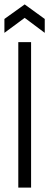

<svg xmlns="http://www.w3.org/2000/svg" viewBox="-25 -851 223 871"><path d="M58 0V-660H116V0ZM-5 -702V-765L87 -831L178 -765V-702L87 -770Z"/></svg>

Font: Bricolage Grotesque 48pt ExtraLight
Style: Regular
Weight: 200
Designer: Mathieu Triay
Foundry: Atelier Triay
Version: Version 1.000; ttfautohint (v1.8.4.7-5d5b);gftools[0.9.32]